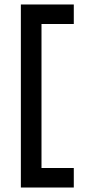

<svg xmlns="http://www.w3.org/2000/svg" viewBox="-20 -740 381 856"><path d="M73 96V-720H309V-633H165V9H309V96Z"/></svg>

Font: Outfit Medium
Style: Regular
Weight: 500
Designer: Rodrigo Fuenzalida
Foundry: fragTYPE
Version: Version 1.100; ttfautohint (v1.8.4.7-5d5b);gftools[0.9.27]